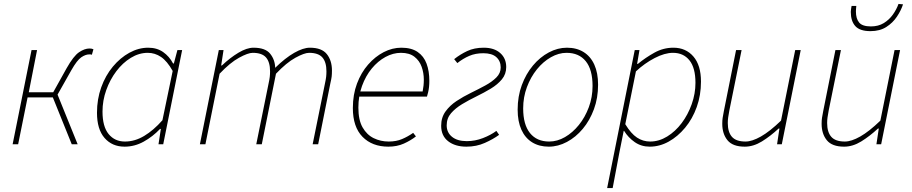

<svg xmlns="http://www.w3.org/2000/svg" viewBox="-20 -732 4628 974"><path d="M44 0 140 -478H168L126 -264H250L318 -386Q353 -448 381 -467Q409 -486 434 -486Q446 -486 454 -482L446 -454Q442 -456 439 -456Q436 -456 432 -456Q414 -456 392.5 -441.5Q371 -427 342 -376L272 -252L374 0H344L248 -238H120L72 0Z M612 12Q549 12 510.5 -32Q472 -76 472 -160Q472 -229 493.5 -289Q515 -349 552.5 -394Q590 -439 636.5 -464.5Q683 -490 732 -490Q776 -490 807.5 -468Q839 -446 858 -410H862L880 -478H904L808 0H784L796 -78H792Q755 -39 709 -13.5Q663 12 612 12ZM614 -14Q664 -14 711.5 -42.5Q759 -71 804 -122L856 -372Q828 -422 797 -443Q766 -464 730 -464Q685 -464 643.5 -438.5Q602 -413 570 -370.5Q538 -328 519 -275Q500 -222 500 -166Q500 -90 531 -52Q562 -14 614 -14Z M994 0 1090 -478H1114L1102 -400H1106Q1147 -439 1189.5 -464.5Q1232 -490 1266 -490Q1326 -490 1350.5 -459.5Q1375 -429 1376 -388Q1427 -438 1472.5 -464Q1518 -490 1552 -490Q1612 -490 1638 -457.5Q1664 -425 1664 -374Q1664 -356 1662.5 -343.5Q1661 -331 1656 -310L1594 0H1566L1628 -306Q1633 -329 1634.5 -342Q1636 -355 1636 -370Q1636 -417 1615.5 -440.5Q1595 -464 1548 -464Q1524 -464 1478.5 -439Q1433 -414 1380 -358L1308 0H1280L1342 -306Q1347 -329 1348.5 -342Q1350 -355 1350 -370Q1350 -417 1329.5 -440.5Q1309 -464 1262 -464Q1238 -464 1192.5 -439Q1147 -414 1094 -358L1022 0Z M1950 12Q1868 12 1819 -38Q1770 -88 1770 -184Q1770 -252 1791 -308Q1812 -364 1847.5 -404.5Q1883 -445 1926.5 -467.5Q1970 -490 2016 -490Q2067 -490 2098.5 -468.5Q2130 -447 2144 -409Q2158 -371 2158 -322Q2158 -306 2156.5 -291.5Q2155 -277 2152 -264.5Q2149 -252 2146 -242H1794L1800 -268H2124Q2127 -283 2128.5 -297.5Q2130 -312 2130 -328Q2130 -362 2119 -393Q2108 -424 2082.5 -444Q2057 -464 2014 -464Q1974 -464 1935.5 -443Q1897 -422 1866 -384.5Q1835 -347 1816.5 -296Q1798 -245 1798 -186Q1798 -123 1819.5 -85.5Q1841 -48 1876 -31Q1911 -14 1952 -14Q1990 -14 2019.5 -26.5Q2049 -39 2076 -58L2090 -40Q2063 -19 2028.5 -3.5Q1994 12 1950 12Z M2346 12Q2289 12 2253.5 -15.5Q2218 -43 2218 -94Q2218 -136 2240 -166.5Q2262 -197 2296 -219.5Q2330 -242 2369 -261Q2408 -280 2442 -298.5Q2476 -317 2498 -339Q2520 -361 2520 -390Q2520 -422 2498 -442Q2476 -462 2432 -462Q2392 -462 2360.5 -448.5Q2329 -435 2300 -412L2284 -432Q2314 -456 2350 -473Q2386 -490 2434 -490Q2487 -490 2517.5 -463Q2548 -436 2548 -392Q2548 -356 2526 -329.5Q2504 -303 2470 -282.5Q2436 -262 2397 -243Q2358 -224 2324 -203.5Q2290 -183 2268 -157.5Q2246 -132 2246 -96Q2246 -60 2273 -38Q2300 -16 2348 -16Q2390 -16 2430 -31.5Q2470 -47 2498 -68L2512 -48Q2482 -26 2439.5 -7Q2397 12 2346 12Z M2764 12Q2715 12 2679.5 -10Q2644 -32 2625 -74Q2606 -116 2606 -176Q2606 -243 2627 -300Q2648 -357 2683.5 -399.5Q2719 -442 2764 -466Q2809 -490 2856 -490Q2905 -490 2940.5 -468Q2976 -446 2995 -404Q3014 -362 3014 -302Q3014 -235 2993 -178Q2972 -121 2936.5 -78.5Q2901 -36 2856 -12Q2811 12 2764 12ZM2766 -14Q2807 -14 2846 -36.5Q2885 -59 2916.5 -98Q2948 -137 2967 -188Q2986 -239 2986 -296Q2986 -379 2951.5 -421.5Q2917 -464 2854 -464Q2814 -464 2774.5 -441.5Q2735 -419 2703.5 -380Q2672 -341 2653 -290Q2634 -239 2634 -182Q2634 -100 2668.5 -57Q2703 -14 2766 -14Z M3060 222 3200 -478H3224L3212 -408H3216Q3255 -440 3300 -465Q3345 -490 3396 -490Q3459 -490 3497.5 -445.5Q3536 -401 3536 -318Q3536 -249 3514.5 -189Q3493 -129 3455.5 -84Q3418 -39 3372 -13.5Q3326 12 3276 12Q3233 12 3200 -11Q3167 -34 3146 -68H3144L3122 42L3088 222ZM3278 -14Q3323 -14 3364.5 -39.5Q3406 -65 3438 -107.5Q3470 -150 3489 -203.5Q3508 -257 3508 -312Q3508 -388 3477.5 -426Q3447 -464 3394 -464Q3352 -464 3301 -437.5Q3250 -411 3206 -370L3152 -102Q3181 -54 3211.5 -34Q3242 -14 3278 -14Z M3758 12Q3697 12 3670.5 -20.5Q3644 -53 3644 -104Q3644 -122 3646 -134.5Q3648 -147 3652 -168L3714 -478H3742L3680 -172Q3676 -150 3674 -136.5Q3672 -123 3672 -108Q3672 -62 3693 -38Q3714 -14 3762 -14Q3795 -14 3840 -39.5Q3885 -65 3942 -120L4014 -478H4042L3946 0H3922L3934 -80H3930Q3888 -41 3845 -14.5Q3802 12 3758 12Z M4262 12Q4201 12 4174.5 -20.5Q4148 -53 4148 -104Q4148 -122 4150 -134.5Q4152 -147 4156 -168L4218 -478H4246L4184 -172Q4180 -150 4178 -136.5Q4176 -123 4176 -108Q4176 -62 4197 -38Q4218 -14 4266 -14Q4299 -14 4344 -39.5Q4389 -65 4446 -120L4518 -478H4546L4450 0H4426L4438 -80H4434Q4392 -41 4349 -14.5Q4306 12 4262 12ZM4396 -574Q4342 -574 4319 -599.5Q4296 -625 4296 -672Q4296 -678 4297.5 -687Q4299 -696 4300 -702H4324Q4323 -692 4322.5 -685.5Q4322 -679 4322 -674Q4322 -637 4338.5 -617.5Q4355 -598 4398 -598Q4436 -598 4463.5 -615Q4491 -632 4509.5 -658Q4528 -684 4538 -712L4561 -710Q4551 -679 4530 -647.5Q4509 -616 4476 -595Q4443 -574 4396 -574Z"/></svg>

Font: Source Sans 3 ExtraLight
Style: Italic
Weight: 250
Italic angle: -11°
Designer: Paul D. Hunt
Foundry: Adobe
Version: Version 3.046;hotconv 1.0.118;makeotfexe 2.5.65603